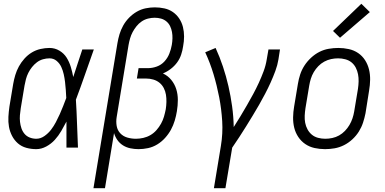

<svg xmlns="http://www.w3.org/2000/svg" viewBox="-20 -782 2040 1017"><path d="M172 8Q145 8 119.5 1Q94 -6 75 -22.5Q56 -39 44 -62Q32 -85 27.5 -110.5Q23 -136 24.5 -163Q26 -190 30 -218L50 -338Q54 -361 61 -384.5Q68 -408 80 -430Q92 -452 109.5 -471.5Q127 -491 148.5 -504Q170 -517 194.5 -522.5Q219 -528 242 -528Q271 -528 295 -513.5Q319 -499 333 -476.5Q347 -454 355 -427.5Q363 -401 368 -374Q380 -411 392 -447.5Q404 -484 416 -520H477Q453 -453 430 -386.5Q407 -320 382 -254Q386 -191 388 -127Q390 -63 393 0H332Q332 -34 332 -68.5Q332 -103 332 -138Q319 -113 304.5 -88Q290 -63 270.5 -41.5Q251 -20 225 -6Q199 8 172 8ZM172 -47Q195 -47 215.5 -61.5Q236 -76 250.5 -95Q265 -114 276 -135Q287 -156 296.5 -177Q306 -198 314.5 -220Q323 -242 331 -263Q330 -285 328.5 -306Q327 -327 324.5 -348Q322 -369 317.5 -389Q313 -409 304.5 -427.5Q296 -446 280 -459.5Q264 -473 242 -473Q225 -473 207.5 -468Q190 -463 175.5 -452Q161 -441 149.5 -426.5Q138 -412 130 -396Q122 -380 117.5 -363Q113 -346 110 -329L90 -209Q87 -190 85.5 -172Q84 -154 86 -136.5Q88 -119 93.5 -102.5Q99 -86 110 -73Q121 -60 137.5 -53.5Q154 -47 172 -47Z M475 215 602 -553Q606 -577 613 -600.5Q620 -624 632.5 -646.5Q645 -669 663.5 -688Q682 -707 704.5 -720Q727 -733 751.5 -738Q776 -743 800 -743Q826 -743 851 -737.5Q876 -732 896 -718Q916 -704 929.5 -683.5Q943 -663 949 -639Q955 -615 955 -589Q955 -563 950 -537Q947 -515 939.5 -492.5Q932 -470 918 -451Q904 -432 884.5 -417Q865 -402 843 -393Q869 -381 887 -359Q905 -337 913.5 -310Q922 -283 922 -253Q922 -223 917 -193Q913 -168 905.5 -143Q898 -118 885.5 -95Q873 -72 854.5 -51.5Q836 -31 813 -17Q790 -3 764.5 2.5Q739 8 714 8Q692 8 670.5 3.5Q649 -1 631.5 -12Q614 -23 602 -40Q590 -57 584 -77L536 215ZM700 -47Q719 -47 739 -51.5Q759 -56 777 -66.5Q795 -77 809 -93Q823 -109 833 -127Q843 -145 848.5 -164Q854 -183 858 -203Q861 -222 861.5 -242Q862 -262 859 -280.5Q856 -299 847.5 -315.5Q839 -332 825 -343.5Q811 -355 792.5 -360.5Q774 -366 754 -366H705L714 -421H763Q787 -421 810.5 -429.5Q834 -438 851 -456.5Q868 -475 877 -498Q886 -521 890 -544Q893 -561 893.5 -578.5Q894 -596 891 -612.5Q888 -629 881 -643.5Q874 -658 861.5 -668.5Q849 -679 833 -683.5Q817 -688 799 -688Q782 -688 764 -683.5Q746 -679 730.5 -668.5Q715 -658 703 -643Q691 -628 682.5 -612Q674 -596 669 -578.5Q664 -561 661 -544L598 -162Q598 -162 598 -162Q598 -162 598 -162Q594 -138 598 -115Q602 -92 617 -76Q632 -60 654 -53.5Q676 -47 700 -47Z M1113 215 1150 -9Q1161 -75 1157 -140Q1153 -205 1141 -267Q1129 -329 1111 -389Q1093 -449 1067 -505L1122 -528Q1144 -480 1161 -429Q1178 -378 1190 -325.5Q1202 -273 1209.5 -218.5Q1217 -164 1218 -109Q1236 -137 1253.5 -166Q1271 -195 1288 -224.5Q1305 -254 1321 -283.5Q1337 -313 1351 -343.5Q1365 -374 1376.5 -405Q1388 -436 1393 -468L1402 -520H1463L1455 -468Q1450 -437 1438.5 -406Q1427 -375 1413.5 -345Q1400 -315 1384.5 -285.5Q1369 -256 1352.5 -227Q1336 -198 1318.5 -169.5Q1301 -141 1283.5 -112.5Q1266 -84 1247.5 -56Q1229 -28 1210 0L1174 215Z M1702 8Q1673 8 1646 2Q1619 -4 1597 -19Q1575 -34 1560 -56.5Q1545 -79 1538.5 -105.5Q1532 -132 1532.5 -160.5Q1533 -189 1538 -218L1558 -338Q1562 -363 1570 -387.5Q1578 -412 1592.5 -434.5Q1607 -457 1627.5 -476Q1648 -495 1671.5 -507Q1695 -519 1721 -523.5Q1747 -528 1772 -528Q1800 -528 1827.5 -522Q1855 -516 1877 -501Q1899 -486 1913.5 -463.5Q1928 -441 1934.5 -414.5Q1941 -388 1940.5 -359.5Q1940 -331 1935 -302L1916 -182Q1911 -157 1903 -132.5Q1895 -108 1881 -85.5Q1867 -63 1846.5 -44Q1826 -25 1802 -13Q1778 -1 1752.5 3.5Q1727 8 1702 8ZM1703 -47Q1721 -47 1740 -51Q1759 -55 1776 -64.5Q1793 -74 1807 -88.5Q1821 -103 1831 -120Q1841 -137 1847 -155Q1853 -173 1856 -191L1876 -311Q1879 -331 1879.5 -350.5Q1880 -370 1876.5 -388.5Q1873 -407 1864.5 -423.5Q1856 -440 1842 -451.5Q1828 -463 1809 -468Q1790 -473 1771 -473Q1752 -473 1733.5 -469Q1715 -465 1697.5 -455.5Q1680 -446 1666 -431.5Q1652 -417 1642 -400Q1632 -383 1626.5 -365Q1621 -347 1618 -329L1598 -209Q1595 -189 1594 -169.5Q1593 -150 1596.5 -131.5Q1600 -113 1609 -96.5Q1618 -80 1632 -68.5Q1646 -57 1664.5 -52Q1683 -47 1703 -47ZM1781 -582 1744 -618 1894 -762 1939 -718Z"/></svg>

Font: Iosevka SS04 Light
Style: Italic
Weight: 300
Italic angle: -9°
Monospace: yes
Designer: Belleve Invis
Foundry: Belleve Invis
Version: Version 19.0.0; ttfautohint (v1.8.4)